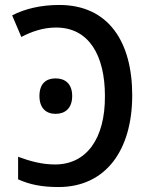

<svg xmlns="http://www.w3.org/2000/svg" viewBox="-20 -744 609 774"><path d="M216 10C405 10 513 -137 513 -360C513 -577 416 -724 219 -724C146 -724 81 -709 29 -682L66 -595C106 -616 153 -633 206 -633C339 -633 403 -520 403 -357C404 -184 328 -81 202 -81C149 -81 102 -94 53 -112V-21C100 0 148 10 216 10ZM139 -357C139 -308 166 -285 204 -285C242 -285 271 -307 271 -357C271 -407 242 -428 204 -428C166 -428 139 -407 139 -357Z"/></svg>

Font: Noto Sans SemiCondensed Medium
Style: Regular
Weight: 500
Width: 4
Designer: Monotype Design Team
Foundry: Monotype Imaging Inc.
Version: Version 2.013